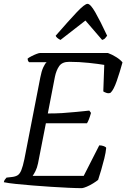

<svg xmlns="http://www.w3.org/2000/svg" viewBox="-28 -980 658 1000"><path d="M399 0Q371 0 329 -2Q287 -4 238.5 -7Q190 -10 142 -14Q94 -18 54.5 -22Q15 -26 -8 -31Q-7 -38 -3 -44Q1 -50 6 -55L33 -58Q52 -60 63.5 -67Q75 -74 83 -93.5Q91 -113 99 -151L182 -577Q188 -609 197.5 -629.5Q207 -650 215 -656H124Q121 -658 118.5 -662.5Q116 -667 116 -675Q122 -680 135.5 -687Q149 -694 162 -699Q175 -704 181 -704H534Q556 -696 577.5 -682.5Q599 -669 610 -655Q596 -604 580 -558Q564 -512 548 -497Q538 -492 525.5 -496.5Q513 -501 510 -504L515 -642Q486 -647 435 -652.5Q384 -658 332 -658Q296 -658 280.5 -636Q265 -614 258 -580L221 -389Q262 -389 295.5 -391Q329 -393 362.5 -396.5Q396 -400 437 -404L446 -392Q435 -353 425 -338H211L170 -129Q165 -105 156.5 -88.5Q148 -72 142 -64H408L489 -223Q502 -223 513.5 -218.5Q525 -214 525 -209Q523 -186 515.5 -155.5Q508 -125 499 -94.5Q490 -64 483 -43Q473 -35 457 -25Q441 -15 424.5 -8Q408 -1 399 0ZM287 -772Q277 -777 270.5 -782.5Q264 -788 262 -794Q330 -872 371.5 -916Q413 -960 428 -960Q443 -960 468.5 -915.5Q494 -871 530 -794Q526 -789 520.5 -782Q515 -775 504 -772L417 -873Z"/></svg>

Font: Texturina Light
Style: Italic
Weight: 300
Italic angle: -11°
Designer: Guillermo Torres Carreño
Foundry: Omnibus-Type
Version: Version 1.002; ttfautohint (v1.8.3)